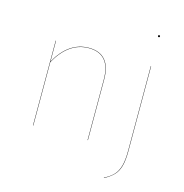

<svg xmlns="http://www.w3.org/2000/svg" viewBox="-126 -823 1085 1131"><g transform="rotate(15 416.0 -257.5)"><path d="M460 -368V0H458V-368Q458 -525 326 -525Q204 -525 127 -387V0H125V-517H127V-391Q204 -527 326 -527Q460 -527 460 -368ZM707 -1Q707 58 697 93Q687 128 666.5 149.5Q646 171 609 191L608 189Q645 170 665 148.5Q685 127 695 92Q705 57 705 -1V-517H707ZM712 -700Q712 -694 706 -694Q700 -694 700 -700Q700 -706 706 -706Q712 -706 712 -700Z"/></g></svg>

Font: FiraGO Two
Style: Regular
Weight: 100
Designer: bBox Type
Foundry: bBox Type GmbH
Version: Version 1.001